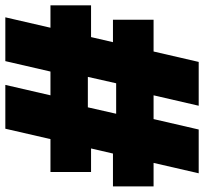

<svg xmlns="http://www.w3.org/2000/svg" viewBox="-42 -704 747 702"><g transform="rotate(-90 331.0 -353.5)"><path d="M85.9 -165H0V-313.5H120.1L138.7 -393.6H52.7V-542H172.9L210.9 -707H371.1L333 -542H419.9L458 -707H618.2L580.1 -542H662.1V-393.6H545.9L527.3 -313.5H609.4V-165H493.2L455.1 0H294.9L333 -165H246.1L208 0H47.9ZM377 -301.8 400.4 -405.3H289.1L265.6 -301.8Z"/></g></svg>

Font: Wanted Sans ExtraBlack
Style: Regular
Weight: 900
Designer: Original Design by Kil Hyung-jin and Kang Hanbin, Wanted Lab, Inc; Hangeul from Source Han Sans by Jang Soo-young and Ka
Foundry: Wanted Lab, Inc.
Version: Version 1.001